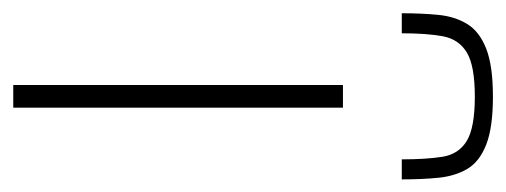

<svg xmlns="http://www.w3.org/2000/svg" viewBox="-274 -520 782 297"><g transform="rotate(90 117.5 -371.0)"><path d="M100 0V-510H135V0ZM118 -742Q166 -742 192.5 -731.5Q219 -721 230 -702Q241 -683 243.5 -657.5Q246 -632 246 -601H215Q215 -639 211 -664Q207 -689 186.5 -701.5Q166 -714 118 -714Q70 -714 49.5 -701.5Q29 -689 24.5 -664Q20 -639 20 -601H-11Q-11 -632 -8.5 -657.5Q-6 -683 5.5 -702Q17 -721 43.5 -731.5Q70 -742 118 -742Z"/></g></svg>

Font: Saira Thin Thin
Style: Regular
Weight: 250
Version: Version 1.101